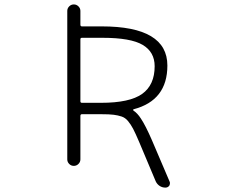

<svg xmlns="http://www.w3.org/2000/svg" viewBox="-20 -774 1040 871"><path d="M351.6 -602.5Q344.7 -602.5 344.7 -595.7V-314.5Q344.7 -307.6 351.6 -307.6H438.5Q568.4 -307.6 625 -348.1Q681.6 -388.7 681.6 -473.6Q681.6 -538.1 627.4 -570.3Q573.2 -602.5 445.3 -602.5ZM285.2 -50.8V-724.6Q285.2 -736.3 293.9 -745.1Q302.7 -753.9 314.9 -753.9Q327.1 -753.9 335.9 -745.1Q344.7 -736.3 344.7 -724.6V-662.1Q344.7 -654.3 351.6 -654.3H441.4Q739.3 -654.3 739.3 -476.6Q739.3 -318.4 585.9 -278.3Q584 -277.3 584 -275.4Q584 -273.4 585 -272.5Q603.5 -260.7 619.1 -236.3Q640.6 -204.1 668.9 -138.7L749 48.8Q751 52.7 751 56.6Q751 62.5 748 68.4Q741.2 77.1 730.5 77.1Q715.8 77.1 704.1 69.3Q692.4 61.5 686.5 48.8L611.3 -129.9Q594.7 -168.9 584 -189.5Q573.2 -210 560.5 -225.1Q547.9 -240.2 531.2 -245.6Q514.6 -251 495.6 -253.4Q476.6 -255.9 438.5 -255.9H351.6Q344.7 -255.9 344.7 -248V-50.8Q344.7 -39.1 335.9 -30.3Q327.1 -21.5 314.9 -21.5Q302.7 -21.5 293.9 -30.3Q285.2 -39.1 285.2 -50.8Z"/></svg>

Font: Rounded Mgen+ 2m light
Style: Regular
Weight: 200
Designer: [Source Han Sans]
Ryoko NISHIZUKA  (kana & ideographs); Paul D. Hunt (Latin, Greek & Cyrillic); Wenlong ZHANG  (bopomofo
Version: Version 1.059.20150602